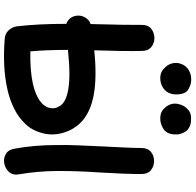

<svg xmlns="http://www.w3.org/2000/svg" viewBox="-28 -902 931 914"><g transform="rotate(90 437.0 -445.5)"><path d="M165 -3Q302 8 407 -16Q453 -26 497 -47.5Q541 -69 573.5 -104.5Q606 -140 617 -194Q625 -233 615 -273Q605 -313 582 -344Q516 -434 336 -435Q286 -436 220 -429Q225 -581 223 -655Q223 -686 204 -701Q185 -716 160 -715.5Q135 -715 116.5 -699.5Q98 -684 99 -653Q100 -600 95 -412Q75 -405 64 -386.5Q53 -368 55 -347Q59 -310 94 -296Q94 -161 106 -60Q108 -45 117 -32Q134 -5 165 -3ZM225 -125Q218 -203 218 -304Q286 -311 335 -311Q452 -310 482 -270Q500 -245 495 -220Q483 -161 379 -137Q314 -123 225 -125ZM688 -51Q693 -20 714 -8Q735 4 759.5 -1Q784 -6 800 -24.5Q816 -43 810 -73Q795 -160 794.5 -253.5Q794 -347 802 -464Q809 -580 809 -653Q809 -684 790.5 -699Q772 -714 747 -714Q722 -714 703.5 -699Q685 -684 685 -653Q685 -619 682.5 -571Q680 -523 677.5 -468Q675 -413 672.5 -356.5Q670 -300 671 -249Q671 -144 688 -51ZM428 -800Q433 -825 426 -850Q419 -874 394 -883Q383 -889 370 -890Q362 -891 351.5 -890.5Q341 -890 329 -886Q302 -876 290 -854.5Q278 -833 280.5 -809.5Q283 -786 300 -768Q319 -745 347.5 -743.5Q376 -742 399 -757Q422 -772 428 -800ZM619 -799Q623 -825 617 -842Q609 -864 599 -873Q588 -882 577 -886Q564 -890 547 -890Q521 -891 505 -878Q481 -859 475 -826.5Q469 -794 492 -767Q510 -745 538.5 -743.5Q567 -742 591 -756.5Q615 -771 619 -799Z"/></g></svg>

Font: Balsamiq Sans
Style: Bold
Weight: 700
Designer: Michael Angeles
Foundry: Balsamiq SRL
Version: Version 1.020; ttfautohint (v1.8.4.7-5d5b);gftools[0.9.26]